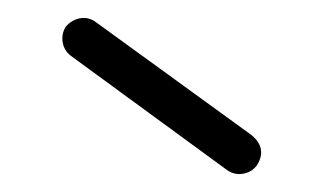

<svg xmlns="http://www.w3.org/2000/svg" viewBox="-20 -684 363 216"><path d="M235 -493 60 -621Q52 -627 50.5 -636.5Q49 -646 54 -654Q61 -662 70.5 -663.5Q80 -665 88 -659L263 -532Q281 -517 269 -498Q263 -490 253 -488.5Q243 -487 235 -493Z"/></svg>

Font: Zen Kurenaido
Style: Regular
Weight: 400
Designer: Yoshimichi Ohira
Foundry: Positype
Version: Version 1.001